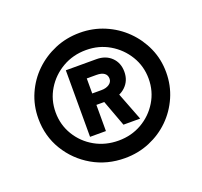

<svg xmlns="http://www.w3.org/2000/svg" viewBox="-87 -808 682 648"><g transform="rotate(-20 253.5 -484.0)"><path d="M29 -484Q29 -531 47 -572Q65 -613 96.5 -643.5Q128 -674 169.5 -691.5Q211 -709 259 -709Q306 -709 347.5 -691.5Q389 -674 420.5 -643Q452 -612 470 -571.5Q488 -531 488 -484Q488 -437 470 -396Q452 -355 421 -324.5Q390 -294 348.5 -276.5Q307 -259 259 -259Q195 -259 143 -289Q91 -319 60 -370Q29 -421 29 -484ZM425 -484Q425 -529 402.5 -566Q380 -603 342.5 -625Q305 -647 259 -647Q212 -647 174 -625Q136 -603 113.5 -566Q91 -529 91 -484Q91 -439 113.5 -402Q136 -365 174 -343.5Q212 -322 259 -322Q305 -322 342.5 -343.5Q380 -365 402.5 -402Q425 -439 425 -484ZM292 -367 255 -467 308 -481 352 -367ZM172 -367V-606H282Q315 -606 335.5 -586Q356 -566 356 -534Q356 -502 334.5 -481.5Q313 -461 282 -461H211L229 -470V-367ZM229 -495 213 -502H262Q279 -502 290 -509.5Q301 -517 301 -529Q301 -542 291.5 -549Q282 -556 264 -556H210L229 -564Z"/></g></svg>

Font: Mach
Style: Regular
Weight: 400
Version: Version 1.002